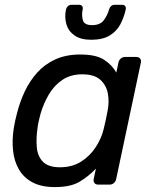

<svg xmlns="http://www.w3.org/2000/svg" viewBox="-20 -752 626 782"><path d="M203.4 10Q148.3 10 112.2 -9.4Q76.1 -28.8 56.8 -62.4Q37.6 -96 33.1 -139.2Q28.6 -182.4 36.1 -229.9Q38.7 -246.4 41.8 -260.2Q44.9 -273.9 49.1 -290.2Q60.8 -337.1 80.9 -379.7Q101.1 -422.4 131.7 -456.5Q162.4 -490.6 205.8 -510.3Q249.3 -530 306.8 -530Q371.1 -530 403.8 -508.7Q436.4 -487.4 453.8 -456.4L462.4 -497.1Q464.4 -507.3 471.9 -513.6Q479.4 -520 489.6 -520H535.1Q545.2 -520 550.5 -513.6Q555.8 -507.3 553.8 -497.1L453.2 -22.9Q451.2 -12.7 443.7 -6.4Q436.2 0 426.1 0H380.4Q370.2 0 364.9 -6.4Q359.6 -12.7 361.6 -22.9L370.7 -65.4Q339.9 -32.8 303.3 -11.4Q266.8 10 203.4 10ZM224.2 -70.7Q274.1 -70.7 310.5 -93.9Q346.9 -117.2 369.8 -152.5Q392.8 -187.9 401.8 -224.6Q406.2 -241.1 410.8 -263.3Q415.4 -285.5 418.4 -301.8Q425.5 -337.3 419.3 -371.1Q413 -404.8 388.5 -427.1Q363.9 -449.3 315.2 -449.3Q268 -449.3 234.5 -426.9Q200.9 -404.4 179.3 -367.9Q157.7 -331.3 145.2 -288.9Q141.2 -273.9 138 -260Q134.8 -246.1 132.8 -231.1Q126.7 -188.7 129.9 -152.1Q133 -115.6 155 -93.1Q177 -70.7 224.2 -70.7ZM351.4 -590Q308.7 -590 283.5 -607.7Q258.3 -625.3 250.2 -653.8Q242.2 -682.3 248.7 -713.5Q250.7 -721.5 256.7 -727Q262.7 -732.5 271.7 -732.5H301.6Q310.6 -732.5 314.6 -727Q318.6 -721.5 316.6 -713.5Q311.7 -689.9 317.6 -669.7Q323.4 -649.6 355.1 -649.6Q387.9 -649.6 402.8 -669.7Q417.7 -689.9 424.2 -713.5Q426.2 -721.5 432.2 -727Q438.2 -732.5 447.2 -732.5H477Q486 -732.5 490 -727Q494 -721.5 492 -713.5Q485.4 -682.3 470.6 -653.8Q455.7 -625.3 427.1 -607.7Q398.4 -590 351.4 -590Z"/></svg>

Font: Rubik Light
Style: Italic
Weight: 300
Italic angle: -12°
Designer: Hubert and Fischer
Foundry: Hubert and Fischer
Version: Version 2.300;gftools[0.9.30]